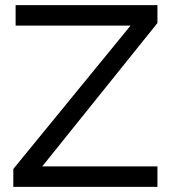

<svg xmlns="http://www.w3.org/2000/svg" viewBox="-20 -730 671 750"><path d="M32 -70 490 -630H41V-710H595V-640L145 -80H595V0H32Z"/></svg>

Font: Raleway-v4020 Medium
Style: Regular
Weight: 500
Designer: Matt McInerney, Pablo Impallari, Rodrigo Fuenzalida
Foundry: Matt McInerney, Pablo Impallari, Rodrigo Fuenzalida
Version: Version 4.020;PS 004.020;hotconv 1.0.88;makeotf.lib2.5.64775